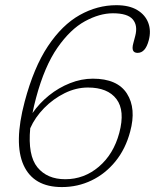

<svg xmlns="http://www.w3.org/2000/svg" viewBox="-20 -730 613 759"><path d="M440 -709.5Q491 -709.5 522.8 -690.2Q554.5 -671 566.2 -639.5Q578 -608 568 -570.5Q555 -521 524 -521Q496.5 -521 507 -559L514.5 -587.5Q525.5 -629 505 -653.2Q484.5 -677.5 426.5 -677.5Q373.5 -677.5 315.8 -646Q258 -614.5 207 -541.2Q156 -468 122.5 -343Q114 -311.5 108.5 -283Q135.5 -322 173.8 -352.8Q212 -383.5 256.8 -401.2Q301.5 -419 347 -419Q444 -419 481.8 -360Q519.5 -301 494.5 -209.5Q476.5 -141.5 436.5 -92.2Q396.5 -43 342 -16.8Q287.5 9.5 224.5 9.5Q112.5 9.5 73.2 -77.2Q34 -164 77.5 -328Q113.5 -463.5 169.5 -547.5Q225.5 -631.5 295 -670.5Q364.5 -709.5 440 -709.5ZM327.5 -384Q281 -384 235.8 -361.8Q190.5 -339.5 154.5 -302.8Q118.5 -266 99.5 -223Q89.5 -115.5 128 -68.5Q166.5 -21.5 238 -21.5Q312.5 -21.5 370.8 -71Q429 -120.5 451.5 -204.5Q475 -292.5 440.5 -338.2Q406 -384 327.5 -384Z"/></svg>

Font: Fraunces 9pt S100 Thin
Style: Italic
Weight: 100
Italic angle: -16°
Version: Version 1.000; ttfautohint (v1.8.3)